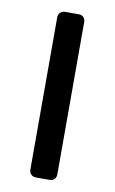

<svg xmlns="http://www.w3.org/2000/svg" viewBox="-71 -611 389 652"><g transform="rotate(10 123.5 -285.5)"><path d="M100 0Q90 0 83.5 -6.5Q77 -13 77 -23V-548Q77 -558 83.5 -564.5Q90 -571 100 -571H147Q158 -571 164 -564.5Q170 -558 170 -548V-23Q170 -13 164 -6.5Q158 0 147 0Z"/></g></svg>

Font: DVN-Rubik
Style: Regular
Weight: 400
Designer: Hubert and Fischer
Foundry: Hubert & Fischer
Version: Version 2.102